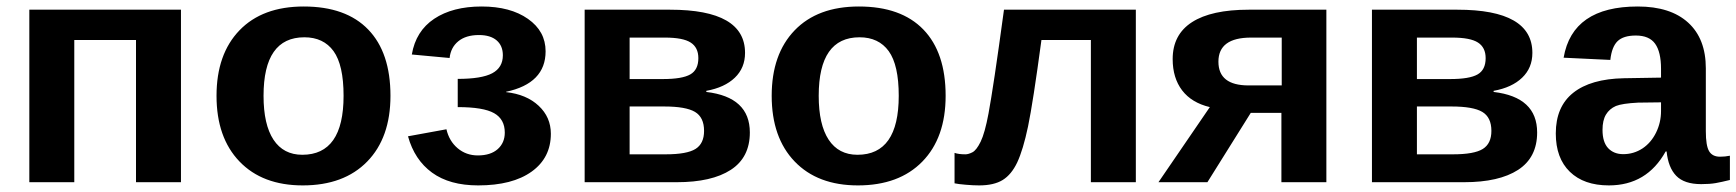

<svg xmlns="http://www.w3.org/2000/svg" viewBox="-20 -558 5318 588"><path d="M207.5 -435.5V0H69.8V-528.3H534.2V0H396.5V-435.5Z M1175.8 -264.6Q1175.8 -136.2 1104.5 -63.2Q1033.2 9.8 907.2 9.8Q783.7 9.8 713.4 -63.5Q643.1 -136.7 643.1 -264.6Q643.1 -392.1 713.4 -465.1Q783.7 -538.1 910.2 -538.1Q1039.6 -538.1 1107.7 -467.5Q1175.8 -397 1175.8 -264.6ZM1032.2 -264.6Q1032.2 -358.9 1001.5 -401.4Q970.7 -443.8 912.1 -443.8Q787.1 -443.8 787.1 -264.6Q787.1 -176.3 817.6 -130.1Q848.1 -84 905.8 -84Q1032.2 -84 1032.2 -264.6Z M1444.3 9.8Q1356.9 9.8 1303.2 -29.3Q1249.5 -68.4 1229.5 -140.6L1347.2 -162.1Q1355.5 -126 1381.6 -104Q1407.7 -82 1443.4 -82Q1482.4 -82 1504.2 -101.3Q1525.9 -120.6 1525.9 -151.9Q1525.9 -192.9 1493.2 -211.4Q1460.4 -230 1381.8 -230V-316.4Q1455.1 -316.4 1487.5 -333.7Q1520 -351.1 1520 -388.7Q1520 -418 1501 -434.3Q1481.9 -450.7 1446.8 -450.7Q1406.7 -450.7 1383.5 -431.6Q1360.4 -412.6 1356.9 -380.4L1241.2 -391.1Q1253.4 -462.9 1309.8 -500.5Q1366.2 -538.1 1455.1 -538.1Q1543 -538.1 1596.9 -500.2Q1650.9 -462.4 1650.9 -400.9Q1650.9 -302.7 1529.8 -276.9V-275.9Q1592.3 -269 1629.6 -234.1Q1667 -199.2 1667 -148.4Q1667 -74.7 1608.2 -32.5Q1549.3 9.8 1444.3 9.8Z M2032.2 -528.3Q2261.7 -528.3 2261.7 -396Q2261.7 -350.1 2230.5 -320.1Q2199.2 -290 2143.1 -279.8V-276.4Q2276.4 -260.7 2276.4 -152.3Q2276.4 -75.7 2218 -37.8Q2159.7 0 2052.7 0H1770.5V-528.3ZM1908.2 -315.9H2009.8Q2069.3 -315.9 2094 -330.1Q2118.7 -344.2 2118.7 -379.9Q2118.7 -412.6 2095.2 -427.7Q2071.8 -442.9 2016.1 -442.9H1908.2ZM1908.2 -85.4H2019Q2083.5 -85.4 2109.9 -101.8Q2136.2 -118.2 2136.2 -157.2Q2136.2 -198.7 2108.4 -215.3Q2080.6 -231.9 2013.7 -231.9H1908.2Z M2876 -264.6Q2876 -136.2 2804.7 -63.2Q2733.4 9.8 2607.4 9.8Q2483.9 9.8 2413.6 -63.5Q2343.3 -136.7 2343.3 -264.6Q2343.3 -392.1 2413.6 -465.1Q2483.9 -538.1 2610.4 -538.1Q2739.7 -538.1 2807.9 -467.5Q2876 -397 2876 -264.6ZM2732.4 -264.6Q2732.4 -358.9 2701.7 -401.4Q2670.9 -443.8 2612.3 -443.8Q2487.3 -443.8 2487.3 -264.6Q2487.3 -176.3 2517.8 -130.1Q2548.3 -84 2606 -84Q2732.4 -84 2732.4 -264.6Z M3095.2 -60.5Q3077.6 -23.4 3050.8 -6.8Q3023.9 9.8 2978.5 9.8Q2960.9 9.8 2937.7 7.8Q2914.6 5.9 2903.3 3.4V-89.8Q2916 -85.4 2936.5 -85.4Q2945.8 -85.4 2958 -91.6Q2970.2 -97.7 2983.2 -124Q2996.1 -150.4 3007.3 -210.4Q3014.6 -249.5 3026.4 -327.9Q3038.1 -406.2 3054.7 -528.3H3458.5V0H3320.8V-435.5H3169.4Q3143.6 -243.7 3128.4 -170.9Q3113.3 -99.1 3095.2 -60.5Z M3810.5 -212.4 3677.7 0H3527.8L3685.1 -230Q3629.4 -243.2 3600.3 -281.2Q3571.3 -319.3 3571.3 -377Q3571.3 -452.1 3630.6 -490.2Q3689.9 -528.3 3804.2 -528.3H4042V0H3904.3V-212.4ZM3803.7 -296.4H3905.3V-442.9H3811.5Q3711.4 -442.9 3711.4 -369.1Q3711.4 -296.4 3803.7 -296.4Z M4443.4 -528.3Q4672.9 -528.3 4672.9 -396Q4672.9 -350.1 4641.6 -320.1Q4610.4 -290 4554.2 -279.8V-276.4Q4687.5 -260.7 4687.5 -152.3Q4687.5 -75.7 4629.2 -37.8Q4570.8 0 4463.9 0H4181.6V-528.3ZM4319.3 -315.9H4420.9Q4480.5 -315.9 4505.1 -330.1Q4529.8 -344.2 4529.8 -379.9Q4529.8 -412.6 4506.3 -427.7Q4482.9 -442.9 4427.2 -442.9H4319.3ZM4319.3 -85.4H4430.2Q4494.6 -85.4 4521 -101.8Q4547.4 -118.2 4547.4 -157.2Q4547.4 -198.7 4519.5 -215.3Q4491.7 -231.9 4424.8 -231.9H4319.3Z M4907.2 9.8Q4830.6 9.8 4787.6 -32Q4744.6 -73.7 4744.6 -149.4Q4744.6 -231.4 4798.1 -273.9Q4851.6 -316.4 4953.1 -318.4L5066.9 -320.3V-347.2Q5066.9 -398.9 5048.8 -424.1Q5030.8 -449.2 4989.7 -449.2Q4951.7 -449.2 4933.8 -431.9Q4916 -414.6 4911.6 -374.5L4768.6 -381.3Q4795.4 -538.1 4995.6 -538.1Q5095.7 -538.1 5149.9 -488.8Q5204.1 -439.5 5204.1 -348.6V-156.2Q5204.1 -111.8 5214.1 -95Q5224.1 -78.1 5247.6 -78.1Q5263.2 -78.1 5277.8 -81.1V-6.8Q5252.4 -0.5 5234.4 2.7Q5216.3 5.9 5189.9 5.9Q5138.2 5.9 5113.5 -19.5Q5088.9 -44.9 5084 -94.2H5081.1Q5023.4 9.8 4907.2 9.8ZM5066.9 -244.6 4996.6 -243.7Q4948.2 -241.2 4928.7 -233.4Q4908.7 -224.6 4898.2 -207Q4887.7 -189.5 4887.7 -160.2Q4887.7 -122.6 4905 -104.2Q4922.4 -85.9 4951.2 -85.9Q4983.4 -85.9 5010.3 -103.5Q5036.6 -121.1 5051.8 -152.1Q5066.9 -183.1 5066.9 -217.8Z"/></svg>

Font: Arimo
Style: Bold
Weight: 700
Designer: Steve Matteson
Foundry: Monotype Imaging Inc.
Version: Version 1.33